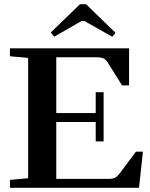

<svg xmlns="http://www.w3.org/2000/svg" viewBox="-20 -893 713 913"><path d="M237.3 -718.3 221.7 -738.8 360.4 -873H389.2L529.3 -736.8L514.2 -718.3L380.4 -793.5H368.7ZM27.3 0V-37.6L113.8 -45.4V-617.7L27.3 -625.5V-663.1H593.8V-486.8H560.5L491.2 -597.7Q483.4 -610.4 471.7 -615.5Q460 -620.6 435.5 -620.6H247.6V-355.5H435.1V-454.6H472.7V-220.7H435.1V-313H247.6V-42.5H498.5Q516.6 -42.5 527.6 -48.3Q538.6 -54.2 550.3 -69.8L626.5 -171.9H659.7L641.1 0Z"/></svg>

Font: Elstob 8pt SemiBold
Style: Regular
Weight: 600
Designer: Peter S. Baker
Version: Version 1.015